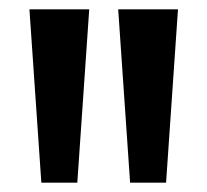

<svg xmlns="http://www.w3.org/2000/svg" viewBox="-20 -828 444 411"><path d="M68.5 -437 43 -808H171L145.5 -437ZM258.5 -437 233 -808H361L335.5 -437Z"/></svg>

Font: Encode Sans Semi Condensed SmBd
Style: Regular
Weight: 600
Width: 4
Designer: Multiple Designers
Foundry: Impallari Type
Version: Version 2.000